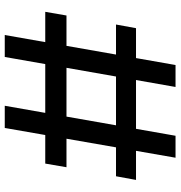

<svg xmlns="http://www.w3.org/2000/svg" viewBox="4 -744 740 787"><g transform="rotate(90 373.5 -350.0)"><path d="M123 0 246 -700H336L213 0ZM28 -166 43 -253H665L650 -166ZM413 0 536 -700H626L504 0ZM80 -456 95 -538H717L702 -456Z"/></g></svg>

Font: SUSE Thin Medium
Style: Regular
Weight: 500
Version: Version 1.000